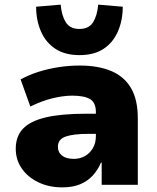

<svg xmlns="http://www.w3.org/2000/svg" viewBox="-20 -798 677 829"><path d="M249 11Q191 11 145.5 -11Q100 -33 74 -70.5Q48 -108 48 -156Q48 -209 79 -242Q110 -275 177 -291Q244 -307 352 -307H416V-220H361Q328 -220 303.5 -217Q279 -214 262.5 -208Q246 -202 238 -191Q230 -180 230 -164Q230 -140 248 -126Q266 -112 299 -112Q325 -112 346.5 -124Q368 -136 381 -158.5Q394 -181 394 -210V-314Q394 -355 369 -370Q344 -385 292 -385Q254 -385 208 -374Q162 -363 111 -338L69 -455Q105 -475 146.5 -488Q188 -501 233 -508Q278 -515 324 -515Q404 -515 460 -491.5Q516 -468 545.5 -418Q575 -368 575 -287V0H419V-96H416Q402 -63 379.5 -39Q357 -15 325 -2Q293 11 249 11ZM323 -560Q261 -560 219.5 -587Q178 -614 157 -662Q136 -710 136 -769L242 -778Q246 -731 264 -702Q282 -673 323 -673Q364 -673 382 -702Q400 -731 404 -778L510 -769Q510 -710 489 -662Q468 -614 427 -587Q386 -560 323 -560Z"/></svg>

Font: Nunito Sans 8pt Black
Style: Regular
Weight: 900
Version: Version 3.101;gftools[0.9.27]